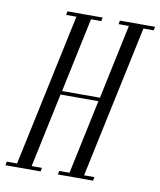

<svg xmlns="http://www.w3.org/2000/svg" viewBox="-140 -763 691 827"><g transform="rotate(10 205.5 -349.5)"><path d="M88.1 -699H241.9L238.9 -683H193.9L124.9 -357H290.5L359.5 -683H314.5L317.5 -699H471.2L468.2 -683H423.2L281.2 -16H326.2L323.2 0H169.5L172.5 -16H217.5L286.5 -341H120.9L51.9 -16H96.9L93.9 0H-59.9L-56.9 -16H-11.9L130.1 -683H85.1Z"/></g></svg>

Font: Emberly Black
Style: Italic
Weight: 900
Italic angle: -12°
Designer: Rajesh Rajput
Foundry: Rajesh Rajput
Version: Version 1.000